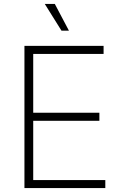

<svg xmlns="http://www.w3.org/2000/svg" viewBox="-20 -962 628 982"><path d="M105 0V-727.5H509.8V-686H149.9V-385.3H488.3V-344.2H149.9V-41H518.6V0ZM294.4 -805.2 209 -941.9H260.3L332.5 -805.2Z"/></svg>

Font: Inter Extra Light
Style: Regular
Weight: 200
Designer: Rasmus Andersson
Foundry: rsms
Version: Version 4.000;git-3c8e0fc